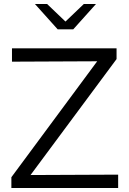

<svg xmlns="http://www.w3.org/2000/svg" viewBox="-20 -942 645 962"><path d="M37 0ZM37 0V-54L467 -635L40 -633V-700H564V-646L133 -65L572 -67V0ZM216 -922 308 -834 400 -922H461L347 -795H269L155 -922Z"/></svg>

Font: Red Hat Text
Style: Regular
Weight: 400
Designer: Pentagram / MCKL
Foundry: Pentagram / MCKL
Version: Version 1.005; Red Hat Text